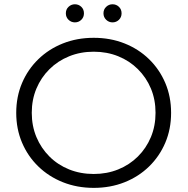

<svg xmlns="http://www.w3.org/2000/svg" viewBox="-20 -886 891 912"><path d="M425.3 6.4Q346.1 6.4 278.8 -20.4Q211.5 -47.2 161.9 -95.5Q112.2 -143.7 84.7 -208.4Q57.1 -273.2 57.1 -350Q57.1 -426.8 84.7 -491.6Q112.2 -556.3 161.9 -604.6Q211.6 -653 278.8 -679.7Q345.9 -706.4 425.2 -706.4Q504.4 -706.4 571.4 -679.8Q638.4 -653.2 687.9 -605Q737.5 -556.8 765.1 -491.9Q792.7 -427 792.7 -349.9Q792.7 -272.9 765.1 -208Q737.5 -143.2 687.9 -95Q638.4 -46.8 571.4 -20.2Q504.4 6.4 425.3 6.4ZM425.2 -59.6Q488.1 -59.6 541.6 -81.3Q595.2 -103 634.9 -142.5Q674.6 -181.9 696.7 -234.7Q718.8 -287.4 718.8 -350.2Q718.8 -412.9 696.8 -465.5Q674.8 -518 635 -557.5Q595.3 -597 541.7 -618.7Q488.1 -640.4 425.2 -640.4Q362.2 -640.4 308.5 -618.6Q254.8 -596.9 215 -557.4Q175.1 -517.9 153 -465.3Q130.9 -412.7 130.9 -350.2Q130.9 -287.6 153 -234.9Q175.1 -182.2 214.9 -142.5Q254.7 -102.8 308.4 -81.2Q362.2 -59.6 425.2 -59.6ZM514.5 -779.7Q497.2 -779.7 484.4 -791.9Q471.5 -804.2 471.5 -822.7Q471.5 -841.6 484.4 -853.6Q497.2 -865.7 514.5 -865.7Q532.3 -865.7 544.9 -853.6Q557.5 -841.6 557.5 -822.7Q557.5 -804.2 544.9 -791.9Q532.3 -779.7 514.5 -779.7ZM335.8 -779.7Q318.4 -779.7 305.6 -791.9Q292.8 -804.2 292.8 -822.7Q292.8 -841.6 305.6 -853.6Q318.4 -865.7 335.8 -865.7Q353.6 -865.7 366.2 -853.6Q378.8 -841.6 378.8 -822.7Q378.8 -804.2 366.2 -791.9Q353.6 -779.7 335.8 -779.7Z"/></svg>

Font: Montserrat Thin
Style: Regular
Weight: 100
Designer: Julieta Ulanovsky
Foundry: Julieta Ulanovsky
Version: Version 9.000